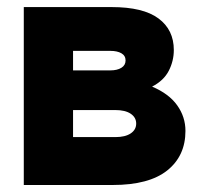

<svg xmlns="http://www.w3.org/2000/svg" viewBox="-20 -528 583 548"><path d="M414.1 -280.8Q462.4 -260.3 485.8 -227.3Q509.3 -194.3 509.3 -154.3Q509.3 -83 457.3 -41.5Q405.3 0 301.8 0H47.9V-507.8H298.8Q388.7 -507.8 432.4 -475.3Q476.1 -442.9 476.1 -385.3Q476.1 -354 461.7 -325.9Q447.3 -297.9 414.1 -280.8ZM188.5 -382.8V-327.1H294.9Q314.5 -327.1 326.4 -334.5Q338.4 -341.8 338.4 -355.5Q338.4 -369.1 326.4 -376Q314.5 -382.8 294.9 -382.8ZM188.5 -136.7H309.1Q337.4 -136.7 353 -147.2Q368.7 -157.7 368.7 -175.3Q368.7 -192.9 353 -203.4Q337.4 -213.9 309.1 -213.9H188.5Z"/></svg>

Font: Giphurs
Style: Bold
Weight: 700
Version: Version 0.920; ttfautohint (v1.8.4.7-5d5b)